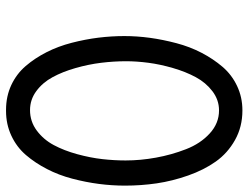

<svg xmlns="http://www.w3.org/2000/svg" viewBox="-113 -694 819 633"><g transform="rotate(-90 296.5 -377.5)"><path d="M247.1 -767.1H251Q295.4 -767.1 332.5 -749.8Q369.6 -732.4 395.5 -702.1Q421.4 -671.9 440.9 -633.5Q460.4 -595.2 471.9 -550.5Q483.4 -505.9 488.8 -462.6Q494.1 -419.4 494.1 -377Q494.1 -335.4 488.3 -292.7Q482.4 -250 470.7 -205.6Q459 -161.1 439 -122.6Q418.9 -84 392.8 -53.5Q366.7 -22.9 329.6 -5.4Q292.5 12.2 249 12.2Q194.8 12.2 151.4 -12.2Q107.9 -36.6 80.3 -75.7Q52.7 -114.7 34.4 -166.7Q16.1 -218.8 8.5 -270.3Q1 -321.8 1 -375Q1 -417.5 6.6 -460.7Q12.2 -503.9 23.9 -548.6Q35.6 -593.3 55.7 -632.1Q75.7 -670.9 101.8 -701.4Q127.9 -731.9 165.5 -749.5Q203.1 -767.1 247.1 -767.1ZM249 -64.9Q283.7 -64.9 312.3 -86.7Q340.8 -108.4 358.6 -141.6Q376.5 -174.8 388.7 -216.8Q400.9 -258.8 406 -297.6Q411.1 -336.4 411.1 -371.1Q411.1 -411.6 406 -453.4Q400.9 -495.1 388.7 -537.8Q376.5 -580.6 358.6 -613.5Q340.8 -646.5 312.7 -667.2Q284.7 -688 250 -688Q212.4 -688 182.6 -665.8Q152.8 -643.6 134.8 -609.9Q116.7 -576.2 104.7 -532.5Q92.8 -488.8 88.4 -449.5Q84 -410.2 84 -373Q84 -323.7 93.3 -272.7Q102.5 -221.7 121.1 -173.8Q139.6 -126 173.1 -95.5Q206.5 -64.9 249 -64.9Z"/></g></svg>

Font: BPreplay
Style: Regular
Weight: 400
Designer: Magenta/George Triantafyllakos
Foundry: Magenta/George Triantafyllakos
Version: Version 1.00